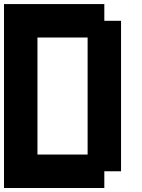

<svg xmlns="http://www.w3.org/2000/svg" viewBox="-20 -937 707 957"><path d="M0 0V-916.7H500V-833.3H583.3V-83.3H500V0ZM416.7 -166.7V-750H166.7V-166.7Z"/></svg>

Font: Galmuri11 Bold
Style: Regular
Weight: 700
Designer: Lee Minseo (quiple)
Version: Version 2.397;hotconv 1.1.1;makeotfexe 2.6.0 DEVELOPMENT